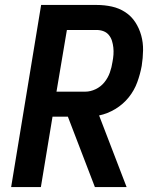

<svg xmlns="http://www.w3.org/2000/svg" viewBox="-20 -755 640 775"><path d="M25 0 146 -735H370Q402 -735 431.5 -728.5Q461 -722 485.5 -706Q510 -690 526 -665.5Q542 -641 550 -612Q558 -583 557.5 -552Q557 -521 552 -489Q546 -456 534 -423Q522 -390 499.5 -362Q477 -334 445.5 -315Q414 -296 380 -289L491 0H363L254 -284H192L145 0ZM324 -385Q345 -385 366 -395Q387 -405 401.5 -423Q416 -441 423.5 -462.5Q431 -484 434 -505Q437 -520 438 -534.5Q439 -549 437.5 -563Q436 -577 432 -590Q428 -603 419.5 -613.5Q411 -624 398 -629Q385 -634 370 -634H250L208 -385Z"/></svg>

Font: Iosevka SS04 Extended
Style: Bold Italic
Weight: 700
Width: 7
Italic angle: -9°
Monospace: yes
Designer: Belleve Invis
Foundry: Belleve Invis
Version: Version 19.0.0; ttfautohint (v1.8.4)